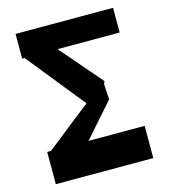

<svg xmlns="http://www.w3.org/2000/svg" viewBox="-113 -816 824 938"><g transform="rotate(-15 299.5 -347.0)"><path d="M546 -727V-602H232L413 -392L407 -378L412 -300L262 -130H546V33H53V-130H72L300 -310L65 -602H53V-727Z"/></g></svg>

Font: OpenDyslexic
Style: Bold
Weight: 800
Designer: Abbie Gonzalez
Version: Version 0.920;hotconv 1.0.109;makeotfexe 2.5.65596